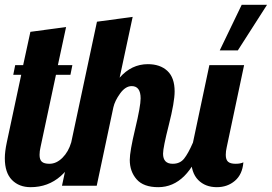

<svg xmlns="http://www.w3.org/2000/svg" viewBox="-28 -770 1127 796"><path d="M98 -638 246 -658 212 -500H272L264 -460H204L140 -160Q136 -143 136 -128Q136 -108 145.5 -99.5Q155 -91 177 -91Q206 -91 231 -116Q256 -141 267 -179H309Q244 6 99 6Q51 6 21.5 -24Q-8 -54 -8 -114Q-8 -141 0 -179L60 -460H27L35 -500H68Z M555 -362Q555 -413 518 -413Q492 -413 470 -382.5Q448 -352 442 -325L373 0H229L374 -680L522 -700L468 -448Q517 -504 585 -504Q636 -504 666 -476Q696 -448 696 -391Q696 -347 672 -252.5Q648 -158 648 -133Q648 -91 688 -91Q718 -91 735 -112Q752 -133 772 -179H814Q751 6 628 6Q567 6 538.5 -26.5Q510 -59 510 -107Q510 -142 532.5 -236Q555 -330 555 -362Z M840 -500H984L912 -160Q908 -143 908 -128Q908 -108 917.5 -99.5Q927 -91 949 -91Q969 -91 981 -97Q977 -47 946 -20.5Q915 6 871 6Q823 6 793.5 -24Q764 -54 764 -114Q764 -141 772 -179ZM883 -561 974 -750H1079L958 -561Z"/></svg>

Font: Lobster 1.4
Style: Regular
Weight: 400
Designer: Pablo Impallari
Foundry: Pablo Impallari. www.impallari.com
Version: Version 1.4